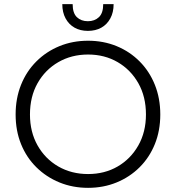

<svg xmlns="http://www.w3.org/2000/svg" viewBox="-20 -894 847 924"><path d="M403.8 10Q477.8 10 541.2 -16Q604.6 -42 651.8 -89Q699.1 -136 725.2 -200.5Q751.4 -265 751.4 -343Q751.4 -421 725.2 -486Q699.1 -551 651.8 -598.5Q604.6 -646 541.2 -672Q477.8 -698 403.8 -698Q329.7 -698 266.2 -672Q202.7 -646 155.1 -598.5Q107.4 -551 81.3 -486Q55.2 -421 55.2 -343Q55.2 -265 81.3 -200.5Q107.4 -136 155.1 -89Q202.7 -42 266.2 -16Q329.7 10 403.8 10ZM403.8 -56.4Q324.2 -56.4 260.8 -92.8Q197.5 -129.3 160.8 -194.1Q124.2 -258.9 124.2 -343Q124.2 -428.9 160.8 -493.7Q197.5 -558.5 260.8 -595Q324.2 -631.6 403.8 -631.6Q483.4 -631.6 546.2 -595Q609 -558.5 645.7 -493.7Q682.4 -428.9 682.4 -343Q682.4 -258.9 645.7 -194.1Q609 -129.3 546.2 -92.8Q483.4 -56.4 403.8 -56.4ZM402.8 -745.4Q440.1 -745.4 467.6 -760.8Q495.1 -776.2 510.9 -805.4Q526.8 -834.5 526.8 -874H476.7Q476.7 -831.1 456.1 -811.5Q435.5 -791.9 402.8 -791.9Q370.3 -791.9 349.9 -811.5Q329.6 -831.1 329.6 -874H279.8Q279.8 -834.5 295.6 -805.4Q311.4 -776.2 338.9 -760.8Q366.4 -745.4 402.8 -745.4Z"/></svg>

Font: Roundo Variable
Style: Regular
Weight: 200
Designer: Shiva Nallaperumal
Foundry: Indian Type Foundry
Version: Version 2.000